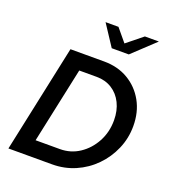

<svg xmlns="http://www.w3.org/2000/svg" viewBox="-162 -1051 1055 1174"><g transform="rotate(20 365.0 -464.5)"><path d="M28 0 177 -700H396Q485 -700 553 -660Q621 -620 660 -550Q699 -480 699 -389Q699 -310 668.5 -239.5Q638 -169 585 -115Q532 -61 462 -30.5Q392 0 312 0ZM386 -596H272L167 -104H325Q395 -104 451.5 -141.5Q508 -179 542 -242Q576 -305 576 -382Q576 -445 552 -493.5Q528 -542 485 -569Q442 -596 386 -596ZM412 -792 322 -929H406L475 -846L578 -929H669L523 -792Z"/></g></svg>

Font: Red Hat Text Medium
Style: Italic
Weight: 500
Italic angle: -12°
Designer: Pentagram, MCKL
Foundry: Pentagram, MCKL
Version: Version 1.023; ttfautohint (v1.8.3)